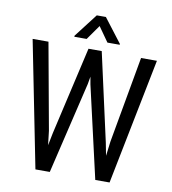

<svg xmlns="http://www.w3.org/2000/svg" viewBox="-96 -983 953 1066"><g transform="rotate(10 381.0 -450.5)"><path d="M212.4 -224.1 221.7 -144.5 235.8 -214.8 349.6 -710.9H424.3L534.7 -214.8L548.8 -142.6L559.1 -224.6L646 -710.9H735.4L593.8 0H513.2L394.5 -518.1L387.2 -560.1L379.9 -518.1L256.8 0H175.8L34.7 -710.9H124ZM516.6 -767.6V-762.7H447.3L388.7 -845.7L330.1 -762.7H260.7V-768.6L362.8 -901.4H414.1Z"/></g></svg>

Font: Roboto Condensed
Style: Regular
Weight: 400
Designer: Google
Version: Version 2.001047; 2015